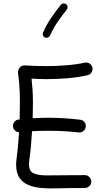

<svg xmlns="http://www.w3.org/2000/svg" viewBox="-20 -1056 596 1093"><path d="M54.2 -335Q52.2 -349.6 61.5 -361.8Q70.8 -374 85.9 -375.5Q88.9 -376 91.8 -376Q93.3 -424.8 93.3 -468.8Q93.3 -503.9 92.3 -530.8Q91.3 -557.6 89.1 -584Q86.9 -610.4 82.5 -642.6Q81.1 -653.8 90.8 -669.2Q100.6 -684.6 120.6 -683.6Q151.4 -681.6 182.1 -680.7Q212.9 -679.7 242.7 -679.7Q299.3 -679.7 357.9 -684.3Q416.5 -689 461.9 -699.2Q476.6 -702.6 489.5 -694.6Q502.4 -686.5 505.9 -671.9Q509.3 -657.2 501.2 -644.3Q493.2 -631.3 478.5 -627.9Q425.8 -615.7 364 -610.6Q302.2 -605.5 242.7 -605.5Q221.7 -605.5 200.7 -606.4Q179.7 -607.4 159.7 -608.4Q163.6 -572.8 165.5 -541.5Q167.5 -510.3 167.5 -468.8Q167.5 -427.7 166 -382.8Q209 -385.7 256.3 -385.7Q302.2 -385.7 346.9 -382.8Q391.6 -379.9 436 -374.5Q451.2 -373 460.7 -360.8Q470.2 -348.6 468.3 -334Q466.3 -318.8 454.3 -309.6Q442.4 -300.3 427.2 -302.2Q345.2 -311.5 256.3 -311.5Q231.9 -311.5 208.7 -311Q185.5 -310.5 162.6 -309.1Q159.7 -264.2 155.8 -221.4Q151.9 -178.7 146.5 -142.1Q145 -130.4 145 -119.6Q145 -81.1 172.6 -68.8Q200.2 -56.6 254.4 -57.6Q308.6 -58.6 387.2 -58.6Q406.7 -58.6 425.3 -58.6Q443.8 -58.6 461.9 -59.1Q477.1 -59.6 488 -49.1Q499 -38.6 499.5 -22.9Q500 -7.8 489.3 2.9Q478.5 13.7 462.9 14.2Q444.3 14.6 425.5 14.6Q406.7 14.6 387.2 14.6Q348.6 14.6 305.2 16.1Q261.7 17.6 220.5 14.6Q179.2 11.7 145.5 -1.2Q111.8 -14.2 91.8 -42.2Q71.8 -70.3 71.8 -119.6Q71.8 -127 72.3 -134.8Q72.8 -142.6 74.2 -150.9Q78.6 -183.6 82.3 -222.7Q85.9 -261.7 88.4 -303.2Q75.2 -303.7 65.4 -312.7Q55.7 -321.8 54.2 -335ZM356.9 -1031.7Q363.8 -1026.4 364.7 -1017.3Q365.7 -1008.3 360.4 -1001.5Q333 -967.3 309.1 -932.9Q285.2 -898.4 264.6 -853.5Q261.2 -845.7 252.7 -842.3Q244.1 -838.9 235.8 -842.3Q228 -846.2 224.9 -854.7Q221.7 -863.3 225.1 -871.1Q247.1 -919.9 272.9 -957Q298.8 -994.1 326.2 -1028.3Q331.5 -1035.2 340.8 -1036.1Q350.1 -1037.1 356.9 -1031.7Z"/></svg>

Font: Mikhak Regular
Style: Regular
Weight: 400
Designer: Amin Abedi
Version: Version 3.3